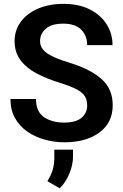

<svg xmlns="http://www.w3.org/2000/svg" viewBox="-20 -741 650 1013"><path d="M439.9 -184.6Q439.9 -211.9 428.5 -231.9Q417 -252 385.5 -269Q354 -286.1 293.9 -304.7Q227.5 -325.2 173.8 -353.3Q120.1 -381.3 88.6 -422.9Q57.1 -464.4 57.1 -523.9Q57.1 -582.5 90.1 -626.7Q123 -670.9 181.4 -695.8Q239.7 -720.7 315.4 -720.7Q394.5 -720.7 452.4 -691.9Q510.3 -663.1 542 -613.8Q573.7 -564.5 573.7 -502.9H439.9Q439.9 -552.2 408.7 -584.2Q377.4 -616.2 313.5 -616.2Q252 -616.2 221.7 -589.6Q191.4 -563 191.4 -523.9Q191.4 -485.8 228.3 -460.2Q265.1 -434.6 338.9 -412.6Q455.6 -377.4 515.1 -324.7Q574.7 -272 574.7 -185.5Q574.7 -94.2 504.9 -42.2Q435.1 9.8 318.8 9.8Q267.1 9.8 216.6 -4.2Q166 -18.1 125 -46.1Q84 -74.2 59.6 -117.2Q35.2 -160.2 35.2 -218.8H169.9Q169.9 -151.4 212.4 -122.8Q254.9 -94.2 318.8 -94.2Q379.9 -94.2 409.9 -119.4Q439.9 -144.5 439.9 -184.6ZM365.2 48.8V85Q365.2 128.9 345.7 175.5Q326.2 222.2 294.9 252.4L230 214.8Q247.1 188 256.8 158.7Q266.6 129.4 266.6 90.3V48.8Z"/></svg>

Font: Vazirmatn RD FD SemiBold
Style: Regular
Weight: 600
Designer: Saber Rastikerdar
Foundry: Saber Rastikerdar
Version: Version 33.003